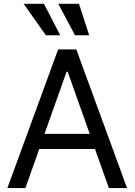

<svg xmlns="http://www.w3.org/2000/svg" viewBox="-20 -959 686 979"><path d="M17.6 0 276.4 -707H369.1L627.9 0H535.2L464.4 -199.2H180.2L109.4 0ZM437.5 -276.4 325.2 -592.8H319.3L207 -276.4ZM100.6 -939.5H204.1L287.1 -779.3H213.9ZM277.3 -939.5H382.8L434.6 -779.3H362.3Z"/></svg>

Font: Pretendard Std
Style: Regular
Weight: 400
Designer: Base glyphs from Inter by Rasmus Andersson; Hangeul glyphs from Noto Sans CJK(Source Han Sans) by Jang Soo-young and Kan
Foundry: Kil Hyung-jin
Version: Version 1.309